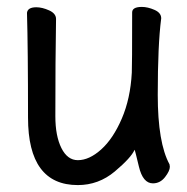

<svg xmlns="http://www.w3.org/2000/svg" viewBox="-20 -511 540 555"><path d="M205 24Q61 24 61 -171Q61 -371 58 -474Q60 -490 85 -490Q102 -490 122 -481Q142 -472 142 -456Q140 -340 140 -175Q140 -118 157.5 -83Q175 -48 205 -48Q238 -48 272.5 -79Q307 -110 332 -168Q357 -226 361 -301Q362 -318 362 -475Q362 -491 390 -491Q407 -491 426.5 -482.5Q446 -474 446 -458Q436 -382 436 -237Q436 -98 470 -36L471 -29Q471 -17 457 1Q443 19 422 19Q393 19 381.5 -29.5Q370 -78 369 -78Q359 -55 312 -15.5Q265 24 205 24Z"/></svg>

Font: \eiw{I[½ {O¿rH
Style: Bold
Weight: 700
Designer: LXGW / Fontworks Inc.
Foundry: LXGW / Fontworks Inc.
Version: Version 1.320;February 9, 2024